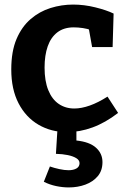

<svg xmlns="http://www.w3.org/2000/svg" viewBox="-20 -566 556 840"><path d="M273 12Q204 12 148.5 -20.3Q93 -52.7 61.2 -114Q29.3 -175.3 29.3 -262.3Q29.3 -341.3 52.3 -395.3Q75.3 -449.3 114.2 -482.7Q153 -516 201.2 -531Q249.3 -546 300 -546Q348.3 -546 397.2 -533.8Q446 -521.7 477 -506.7L472.7 -360H383L368.3 -442L379.3 -433.7Q364 -440 342.7 -443.2Q321.3 -446.3 302.7 -446.3Q259.7 -446.3 231.2 -424.7Q202.7 -403 188.8 -363.5Q175 -324 175 -270.3Q175 -211.7 191.2 -171.7Q207.3 -131.7 236.8 -111.5Q266.3 -91.3 305 -91.3Q336.3 -91.3 373 -104.3Q409.7 -117.3 450.3 -143.3L496.7 -72Q441 -29 384.8 -8.5Q328.7 12 273 12ZM280.7 254Q253.7 254 225.3 248Q197 242 171.7 229.3L198.3 162.3Q217.3 169 239.7 173.8Q262 178.7 280 178.7Q301 178.7 314.5 171Q328 163.3 328 147.7Q328 134.7 313.8 126Q299.7 117.3 276.5 112.5Q253.3 107.7 224.7 107L231.3 0H314.3V48.7Q371.7 54.7 400 80.2Q428.3 105.7 428.3 143.3Q428.3 180.3 407.7 204.8Q387 229.3 353.5 241.7Q320 254 280.7 254Z"/></svg>

Font: Bitter Thin
Style: Regular
Weight: 100
Designer: Sol Matas, and Bitter project Authors
Foundry: Sol Matas
Version: Version 2.002